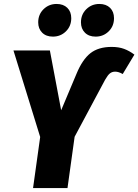

<svg xmlns="http://www.w3.org/2000/svg" viewBox="-20 -950 699 970"><path d="M183 -258 48 -695H232L289 -393L366 -576Q396 -649 436.5 -681Q477 -713 544 -713Q580 -713 607 -703Q634 -693 659 -674L600 -576Q579 -588 562 -588Q546 -588 535 -579Q524 -570 511 -547L357 -259L321 0H147ZM173 -837Q173 -877 200 -903.5Q227 -930 266 -930Q300 -930 320 -910.5Q340 -891 340 -858Q340 -818 313 -791.5Q286 -765 247 -765Q213 -765 193 -785Q173 -805 173 -837ZM389 -837Q389 -877 416 -903.5Q443 -930 482 -930Q516 -930 536 -910.5Q556 -891 556 -858Q556 -818 529 -791.5Q502 -765 463 -765Q429 -765 409 -785Q389 -805 389 -837Z"/></svg>

Font: Fira Sans Condensed ExtraBold
Style: Italic
Weight: 800
Width: 3
Italic angle: -8°
Designer: bBox Type GmbH & Carrois Corporate GbR & Edenspiekermann AG
Foundry: bBox Type GmbH & Carrois Corporate GbR & Edenspiekermann AG
Version: Version 4.301